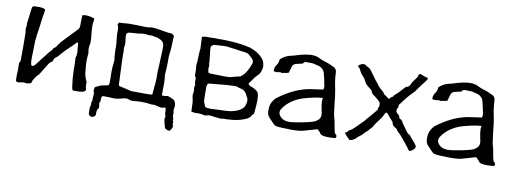

<svg xmlns="http://www.w3.org/2000/svg" viewBox="-55 -809 3396 1259"><g transform="rotate(10 1643.0 -179.0)"><path d="M73.7 6.3Q65.4 6.3 57.6 2Q55.2 -12.2 55.2 -30.3L55.7 -46.9Q57.1 -62 57.1 -77.6L56.6 -116.2Q56.6 -123 60.5 -127.9Q64.5 -132.8 64.5 -141.1Q64.5 -142.6 64.2 -144.3Q64 -146 64 -157.7Q64.5 -180.7 64.5 -229.5Q64.5 -330.1 62 -335.4Q60.1 -337.9 60.1 -342.8Q60.1 -350.1 61.8 -360.4Q63.5 -370.6 63.5 -373.5Q63.5 -376 62.7 -377.7Q62 -379.4 62 -381.8L69.8 -441.4Q74.7 -488.8 76.9 -493.9Q79.1 -499 86.9 -502.9L124 -503.9Q157.2 -502.4 162.6 -494.6Q164.1 -492.2 164.1 -488.8Q164.1 -484.9 162.6 -479.5Q159.2 -467.3 149.9 -393.1Q146.5 -364.3 145 -355.5Q141.6 -338.4 139.6 -321.8Q139.2 -314.9 138.2 -308.6Q133.8 -282.7 133.8 -217.3Q132.3 -186.5 132.3 -168Q132.3 -121.1 140.6 -116.7L146.5 -115.7Q158.2 -118.7 163.1 -127Q177.2 -146.5 190.7 -162.6Q204.1 -178.7 216.8 -195.8Q234.9 -221.2 248 -233.9Q258.8 -243.7 260.7 -252Q260.7 -254.9 264.6 -256.8Q277.3 -262.2 284.7 -278.3Q297.4 -298.8 322.8 -323.7L397 -401.4Q408.2 -412.1 408.7 -426.3Q409.2 -495.1 411.1 -499L412.1 -500.5Q421.9 -503.4 434.6 -503.4Q458 -503.4 490.2 -492.7Q491.7 -486.8 491.7 -483.4Q491.7 -479 490.7 -475.6Q487.3 -467.3 487.3 -441.4Q487.3 -417.5 491 -387.5Q494.6 -357.4 494.6 -335.4Q494.6 -329.1 493.2 -323.2Q489.3 -308.1 489.3 -293.5Q489.3 -280.3 492.2 -267.1Q493.2 -265.6 493.2 -262.2Q489.7 -235.4 489.7 -209.5Q489.7 -181.2 493.7 -153.3Q493.7 -114.3 512.2 -77.1Q514.2 -73.2 514.2 -68.4Q513.7 -65.9 513.7 -56.2Q513.7 -41.5 518.1 -26.9L518.6 -22.9Q518.6 -2.9 460 -2.9L433.1 -3.4Q430.2 -12.7 428.2 -17.6Q427.2 -18.6 426.8 -24.4Q423.8 -58.1 422.1 -64.2Q420.4 -70.3 420.4 -76.7Q419.9 -91.8 418.9 -106Q417.5 -123.5 417 -141.6L417.5 -161.6Q417.5 -172.4 416.5 -182.6Q415 -196.8 415 -218.3Q415 -221.7 417 -224.9Q418.9 -228 420.9 -251Q420.9 -257.3 419.9 -263.7Q417.5 -274.9 417.5 -286.6Q417.5 -298.3 414.6 -317.4Q411.6 -318.4 409.7 -318.4Q406.7 -318.4 404.3 -315.4Q387.2 -296.4 369.1 -280.3Q339.4 -253.4 309.6 -218.3Q301.3 -207 295.4 -203.1Q275.9 -191.4 272.9 -173.8Q272 -168.5 267.6 -165.5Q256.8 -159.7 250.5 -151.9Q245.6 -145.5 235.4 -128.4Q222.7 -108.9 210.7 -88.1Q198.7 -67.4 196.8 -65.9Q184.6 -58.1 176.3 -43Q162.6 -25.9 160.2 -11.7Q159.7 -8.8 155.8 -2.4Q152.8 -1.5 135.3 2.4Q130.9 3.9 128.9 3.9Q120.1 1 109.9 1Q96.2 1 81.5 5.4Q77.6 6.3 73.7 6.3Z M1104 147.5Q1085.4 145 1078.6 140.1Q1072.8 134.3 1071.3 129.4Q1059.1 87.9 1059.1 78.6Q1059.1 73.7 1060.5 69.1Q1062 64.5 1062 61Q1062 55.7 1060.1 50.3Q1058.1 43 1057.1 43V43.9Q1056.6 17.6 1056.2 14.6Q1055.2 2 1047.4 2Q1045.4 2 1043.5 2.9Q1034.7 6.8 1026.4 6.8Q1018.1 6.8 1002.9 2.4Q995.1 0 986.8 -1.5Q984.4 -1.5 980.7 -2.4Q977.1 -3.4 972.2 -3.4Q969.7 -3.4 967 -2.9Q964.4 -2.4 960 -2.4Q925.3 -7.8 892.1 -7.8Q867.7 -7.8 843.3 -4.9Q836.9 -3.9 830.6 -3.9Q815.9 -3.9 801.8 -10.3Q795.9 -12.7 790 -12.7Q776.4 -12.7 749.5 -4.4Q730.5 1 710.4 1Q702.6 1 694.3 0Q668 -1.5 641.1 -1.5Q633.8 -1.5 630.6 1.5Q627.4 4.4 626.5 12.2Q625.5 13.2 625 34.7Q625 42 623.5 42Q623 42 622.1 40.5Q620.1 45.9 620.1 51.3Q620.1 54.7 621.1 58.6Q623.5 67.9 623.5 74.2Q623.5 85 616.7 86.9Q615.2 90.3 612.8 100.6L612.3 100.1Q610.8 100.1 610.8 128.9Q610.4 132.8 603.3 139.2Q596.2 145.5 586.4 145.5Q577.6 145.5 568.8 136.7Q564 131.8 564 125.5Q564 90.8 563.5 86.4Q563.5 84 564.5 81.5Q567.4 80.6 567.4 72.3Q567.4 52.2 567.9 49.8Q572.3 47.4 572.3 36.1L571.8 27.8Q571.8 18.6 572.8 16.6L574.2 -4.4Q574.2 -11.7 571.8 -18.3Q569.3 -24.9 569.3 -31.2Q569.3 -37.6 572.3 -43.5Q570.8 -44.4 570.8 -45.9Q570.8 -50.8 611.8 -67.9Q647 -74.7 659.7 -77.6Q664.6 -89.8 664.6 -102.1L664.1 -109.4Q664.1 -130.4 663.1 -165.5Q663.1 -203.1 667 -226.1Q668.5 -234.4 668.5 -242.2Q668.5 -251.5 666.5 -260.7Q663.1 -305.2 663.1 -314L663.6 -334Q663.6 -350.6 658.2 -394Q656.2 -410.6 656.2 -427.2Q656.2 -437.5 656.7 -447.3Q656.7 -451.2 656.5 -455.3Q656.2 -459.5 654.5 -465.1Q652.8 -470.7 648.9 -480.5Q650.4 -483.9 652.3 -487.3Q654.3 -490.7 656.2 -494.6Q688 -494.6 700.7 -497.1Q710 -498.5 727.5 -498.5Q758.8 -498.5 788.1 -497.6Q823.7 -496.1 836.4 -496.1Q852.5 -496.1 862.8 -498.5Q869.6 -500.5 877.9 -500.5Q897.9 -500.5 952.1 -490.2Q985.8 -484.4 993.7 -484.4L998.5 -484.9Q1010.3 -484.9 1021 -475.1Q1025.4 -474.6 1025.4 -466.8Q1025.4 -461.9 1024.4 -453.1Q1022.9 -439.5 1022.9 -415.8Q1022.9 -392.1 1019 -358.4Q1015.6 -339.8 1015.6 -320.3L1016.1 -294.4Q1016.1 -277.8 1014.6 -256.3Q1012.2 -231 1011.7 -206.5Q1016.1 -181.2 1016.1 -155.3Q1016.1 -141.6 1015.6 -128.4Q1015.1 -110.4 1015.1 -73.7Q1022 -71.8 1028.3 -71.8Q1035.2 -71.8 1041 -73.5Q1046.9 -75.2 1052.7 -75.2Q1061.5 -75.2 1092.3 -60.5Q1101.1 -55.7 1106 -45.4Q1111.8 -32.2 1111.8 -18.1Q1111.8 -11.7 1110.4 -8.3Q1107.9 -2 1107.9 5.9L1108.9 19.5Q1108.9 18.1 1109.9 16.6Q1110.8 18.6 1110.8 33.7Q1109.9 38.6 1109.9 40.5Q1109.9 45.9 1114.3 59.6Q1115.2 62 1115.2 65.4Q1115.2 73.2 1114.7 78.1Q1114.7 80.6 1118.2 81.5Q1118.7 83 1118.7 85L1118.2 94.7Q1118.2 106.4 1121.6 111.8L1122.1 116.2Q1122.1 122.1 1118.2 126Q1118.2 132.3 1113.3 137.2Q1108.4 142.1 1104 147.5ZM931.6 -64.9Q941.4 -64.9 951.7 -66.9L952.6 -70.3Q954.1 -77.6 954.1 -82L953.6 -87.9Q953.6 -90.3 954.6 -92.8Q955.6 -112.8 957.5 -123.5Q959.5 -134.3 960.4 -154.8Q961.4 -172.4 961.4 -178.7L960.9 -221.7L963.4 -267.6L967.3 -361.8L967.8 -381.8Q967.8 -395.5 966.3 -400.4Q965.3 -402.3 964.8 -405.3Q963.4 -423.3 931.2 -436.5L923.3 -439.9Q902.3 -443.8 881.8 -448.2Q876 -446.8 869.1 -446.8L853.5 -448.2Q842.8 -450.2 832 -450.2Q821.8 -450.2 811.5 -448.2Q790.5 -444.3 768.3 -443.6Q746.1 -442.9 725.6 -439.5Q720.2 -433.1 718.3 -432.4Q716.3 -431.6 715.8 -430.9Q715.3 -430.2 714.4 -422.9Q714.4 -407.7 717.3 -390.6Q719.7 -377.4 719.7 -365.2Q719.7 -351.6 716.8 -338.9V-334.5Q718.3 -322.3 718.3 -309.6L717.8 -290.5Q717.8 -270 720.2 -213.9L720.7 -210.9L725.1 -99.6Q725.1 -97.7 727.5 -85.4L747.1 -81.1Q784.2 -73.2 791 -70.8Q806.6 -65.4 822.8 -65.4Z M1421.9 10.3H1419.9Q1412.6 10.3 1384.8 6.8Q1354 2 1341.8 2Q1337.9 2 1336.4 2.4Q1325.2 7.3 1317.4 7.3Q1307.6 7.3 1295.9 3.4Q1284.2 1.5 1271 1.5L1248.5 2Q1237.3 1.5 1224.6 -1Q1224.1 -2.9 1223.6 -10.7Q1222.7 -30.8 1222.7 -37.1V-42Q1222.7 -70.3 1216.3 -93.8Q1213.9 -102.1 1213.9 -110.4Q1213.9 -115.7 1214.8 -120.1Q1217.3 -126.5 1217.3 -135.7Q1217.3 -141.6 1216.3 -148.9Q1214.8 -153.8 1214.8 -157.7Q1214.8 -164.6 1216.8 -169.4Q1218.3 -172.9 1218.3 -176.8Q1218.3 -183.1 1215.3 -190.4Q1213.9 -195.3 1213.9 -202.6Q1213.9 -204.6 1214.4 -207.3Q1214.8 -210 1214.8 -221.7Q1214.4 -225.6 1210.4 -230.7Q1206.5 -235.8 1206.5 -241.2L1206.1 -266.6V-277.3Q1206.1 -287.1 1204.6 -294.2Q1203.1 -301.3 1203.1 -307.6Q1206.1 -324.7 1206.5 -333.5L1206.1 -347.7Q1206.1 -355.5 1208 -384.8L1210.4 -418.9L1211.4 -407.2V-412.1Q1211.4 -421.4 1210 -444.3Q1208 -477.1 1207.8 -483.4Q1207.5 -489.7 1207 -497.1L1209 -497.6Q1224.1 -502 1240.7 -502Q1252.9 -502 1255.9 -501.5Q1282.7 -501.5 1289.1 -502.4L1295.4 -502.9Q1299.8 -502.9 1304.2 -502.4Q1310.5 -501.5 1316.9 -501.5L1332.5 -502.4L1393.1 -500.5Q1466.3 -497.1 1529.8 -481.9Q1580.1 -464.8 1609.4 -435.1Q1633.8 -412.1 1634.8 -386.7Q1635.3 -382.8 1636.2 -379.2Q1637.2 -375.5 1637.2 -372.6Q1637.2 -368.2 1633.8 -355.5Q1631.3 -337.4 1619.1 -320.8L1593.3 -293Q1568.8 -256.8 1562 -249Q1562.5 -245.1 1567.1 -239.7Q1571.8 -234.4 1580.6 -231.9Q1593.3 -228 1607.9 -219.5Q1622.6 -210.9 1627.4 -204.1Q1637.7 -191.4 1637.7 -146.5Q1637.7 -129.9 1635.7 -107.9L1632.8 -72.8Q1632.8 -68.4 1631.3 -62Q1629.9 -55.7 1620.1 -48.3Q1610.4 -25.4 1577.6 -14.2Q1533.2 4.4 1470.7 6.8L1457 7.8Q1454.1 7.8 1452.4 7.6Q1450.7 7.3 1441.4 7.3Q1437 7.3 1421.9 10.3ZM1344.2 -42Q1376.5 -43.5 1401.9 -44.4Q1450.7 -45.4 1475.6 -48.8Q1559.6 -64.5 1569.8 -111.8Q1573.2 -125.5 1573.2 -134.8L1572.3 -144Q1572.3 -147.5 1568.8 -154.3L1568.4 -155.3Q1565.4 -159.7 1562.5 -166Q1549.8 -194.3 1532.2 -202.1Q1526.4 -204.6 1514.6 -207.5Q1496.1 -211.4 1496.1 -213.4L1496.6 -213.9Q1489.7 -216.3 1472.2 -216.3Q1440.4 -216.3 1363.3 -208.5L1349.1 -207Q1334 -206.5 1301.8 -202.1L1300.8 -200.7Q1293.5 -192.4 1292.5 -178.2L1293 -131.8Q1293.5 -86.4 1294.9 -81.1Q1295.9 -77.1 1300.3 -67.4Q1306.2 -54.7 1306.2 -52.7Q1306.2 -48.8 1314 -44.9Q1326.2 -42.5 1344.2 -42ZM1396 -267.1H1410.6Q1440.4 -267.1 1455.1 -273.9Q1466.8 -277.8 1480.5 -280.3Q1504.4 -284.2 1505.9 -288.6Q1506.8 -291.5 1513.7 -294.9L1514.2 -295.9Q1528.8 -308.1 1535.6 -322.3Q1538.1 -326.7 1542 -332.5Q1551.3 -347.2 1561 -375Q1564.9 -382.3 1564.9 -390.1Q1564.9 -402.3 1554.2 -414.1L1529.3 -436.5Q1524.4 -442.4 1507.8 -445.3Q1491.2 -448.2 1463.4 -451.2Q1431.2 -454.6 1384.8 -461.9Q1376.5 -462.9 1368.2 -462.9Q1356 -462.9 1321.8 -460.4Q1304.7 -459.5 1289.1 -458Q1287.6 -451.7 1282.7 -450.7Q1280.8 -450.2 1278.8 -449.2Q1274.9 -446.3 1274.9 -436Q1274.9 -422.9 1280.3 -382.3Q1284.2 -350.6 1284.2 -339.8Q1284.2 -336.4 1283.2 -333Q1283.2 -331.5 1284.7 -329.1Q1287.1 -325.7 1287.1 -317.4Q1285.2 -309.6 1285.2 -301.8Q1285.2 -293.9 1287.1 -286.1Q1288.6 -281.7 1288.6 -277.3Q1290 -269.5 1306.6 -269Z M1870.1 -46.9Q1882.3 -46.9 1909.2 -51.3Q2013.7 -68.4 2037.6 -82Q2068.8 -99.1 2068.8 -128.9Q2068.8 -137.2 2064.5 -155.3Q2055.7 -196.8 2055.7 -216.8Q2055.7 -230.5 2058.6 -239.7Q2033.2 -238.8 1996.1 -231Q1948.7 -220.2 1927.2 -213.4Q1845.2 -185.5 1803.7 -125Q1794.4 -111.8 1794.4 -99.1Q1794.4 -80.6 1813 -64Q1833.5 -46.9 1865.2 -46.9ZM2146 7.8Q2121.6 7.8 2108.4 5.9Q2083.5 2 2077.6 -14.2L2059.1 -31.7Q1993.2 -13.7 1974.1 -7.3Q1949.7 1.5 1886.7 1.5Q1872.1 1.5 1861.8 0.5Q1790.5 -0.5 1778.3 -7.8Q1772.9 -11.2 1736.3 -50.8Q1720.2 -66.9 1720.2 -94.7L1720.7 -108.9Q1720.7 -148.4 1752.9 -182.6Q1758.8 -188 1781.7 -203.6Q1802.2 -216.3 1809.1 -221.2Q1887.7 -269.5 1968.8 -282.7L2051.8 -294.4Q2054.7 -310.1 2054.7 -315.4Q2042 -380.4 2034.4 -405Q2026.9 -429.7 1997.1 -441.4L1975.6 -446.3Q1961.9 -451.7 1949.2 -451.7L1906.7 -452.6Q1894.5 -449.2 1889.6 -439.5Q1889.2 -438 1881.1 -436.8Q1873 -435.5 1863.8 -432.9Q1854.5 -430.2 1845.7 -428.7Q1826.2 -424.3 1821.3 -405.3L1809.1 -363.8Q1791 -357.4 1777.3 -357.4Q1771 -354.5 1765.6 -354.5Q1761.2 -354.5 1757.3 -356.4Q1756.3 -357.4 1753.4 -357.4Q1751.5 -357.4 1749 -356.9Q1746.6 -356.4 1743.9 -356Q1741.2 -355.5 1739.7 -354.7Q1738.3 -354 1731 -354Q1721.2 -354 1710 -356.4L1709.5 -366.2Q1709.5 -385.7 1727.1 -407.7Q1734.4 -422.9 1735.4 -439.9Q1765.6 -469.7 1811.5 -477.5Q1817.9 -478.5 1827.6 -481.9Q1897 -504.4 1939 -504.4Q1970.7 -504.4 1993.7 -491.2Q2000 -487.3 2012.2 -482.9Q2065.9 -465.8 2071.5 -461.7Q2077.1 -457.5 2081.5 -456.1Q2111.8 -448.2 2112.8 -418Q2113.8 -372.6 2127.9 -307.6Q2135.7 -265.1 2139.6 -219.2Q2148.9 -132.8 2155.3 -120.6Q2158.2 -114.3 2164.1 -79.6Q2173.8 -21 2180.2 -20.8Q2186.5 -20.5 2189 -6.8Q2189 4.9 2179.7 5.9Q2160.6 7.3 2146 7.8Z M2283.7 -504.9Q2291.5 -504.9 2298.8 -499.5Q2303.7 -495.1 2310.5 -492.2Q2327.6 -484.9 2336.4 -471.7Q2372.6 -420.9 2379.9 -412.6Q2392.6 -398.4 2402.8 -383.3Q2410.2 -373 2423.3 -362.3Q2441.4 -348.6 2448.7 -335Q2451.2 -330.6 2459.5 -326.7L2468.3 -320.3Q2482.4 -309.1 2486.8 -309.1Q2488.3 -309.1 2488.8 -310.1Q2493.2 -320.3 2504.9 -325.7Q2509.3 -327.1 2510.7 -331.1Q2515.1 -341.3 2525.9 -347.7Q2538.1 -356.4 2562 -384.8Q2579.1 -405.3 2587.4 -407.2Q2598.1 -409.7 2603.5 -416.7Q2608.9 -423.8 2611.8 -432.6Q2618.2 -446.8 2628.9 -459.5Q2635.3 -467.3 2640.6 -474.9Q2646 -482.4 2647.2 -489Q2648.4 -495.6 2651.4 -499.5Q2654.3 -504.9 2659.2 -504.9Q2665 -504.9 2676.8 -499.5Q2689.9 -492.7 2710 -489.3Q2713.4 -485.8 2713.4 -481.9Q2713.4 -478.5 2710.9 -475.1Q2708.5 -471.7 2696.8 -456.5Q2662.6 -412.6 2654.8 -399.9Q2647 -387.2 2636.2 -377.4Q2602.5 -344.7 2564.9 -292Q2556.2 -284.7 2556.2 -276.9V-272Q2556.2 -265.1 2552.7 -260.3Q2547.4 -251.5 2547.4 -243.2Q2547.4 -229 2565.4 -217.3Q2566.4 -216.3 2568.4 -213.9Q2570.3 -211.4 2571.5 -209Q2572.8 -206.5 2572.8 -205.1V-203.1Q2572.8 -196.3 2580.6 -192.9Q2595.7 -185.5 2600.6 -171.4Q2603 -166 2642.1 -112.8Q2646.5 -106.4 2654.3 -103Q2664.1 -98.6 2670.9 -86.9Q2675.3 -79.6 2689.9 -65.9V-64.9Q2689.9 -62.5 2695.6 -58.6Q2701.2 -54.7 2701.2 -52.2L2700.7 -51.3L2701.2 -50.8Q2713.4 -37.1 2713.4 -29.3Q2713.4 -19.5 2699.2 -7.8Q2689.9 0 2676.8 4.9Q2669.9 0 2666 -7.1Q2662.1 -14.2 2627 -57.1Q2603 -87.4 2590.3 -98.6Q2571.3 -115.7 2571.3 -122.6L2549.8 -136.2Q2540.5 -143.1 2537.6 -154.8Q2536.6 -163.6 2532.2 -167.5Q2527.8 -171.4 2511.7 -190.4Q2493.2 -213.4 2488.3 -217.3Q2480.5 -217.3 2476.1 -209.7Q2471.7 -202.1 2468.5 -193.8Q2465.3 -185.5 2454.1 -170.4Q2419.4 -124.5 2415 -114.7Q2413.6 -109.9 2409.7 -105.5Q2401.9 -97.7 2394.5 -89.4Q2383.8 -75.7 2369.6 -64.5Q2366.2 -62 2364.3 -59.3Q2362.3 -56.6 2360.6 -54.9Q2358.9 -53.2 2357.4 -51.8Q2353.5 -46.4 2348.1 -42.5Q2331.1 -31.2 2316.9 -16.1Q2299.3 0.5 2278.8 0.5H2275.4Q2268.1 -10.3 2262.9 -13.4Q2257.8 -16.6 2248 -28.8Q2241.7 -37.1 2241.7 -41Q2241.7 -43 2244.1 -43.9Q2252 -44.9 2253.4 -48.3Q2258.3 -58.1 2276.9 -66.9Q2292.5 -76.7 2344.2 -130.9Q2345.7 -132.3 2349.1 -134.8Q2350.1 -137.7 2384.3 -176.8Q2424.8 -223.6 2425.3 -226.6L2424.8 -230.5Q2424.8 -235.4 2428.5 -241.7Q2432.1 -248 2432.1 -254.9Q2432.1 -258.3 2431.6 -261.7Q2431.2 -265.1 2431.2 -268.6Q2430.2 -280.8 2400.4 -301.8Q2390.1 -310.5 2390.1 -311.5Q2371.1 -319.8 2366.7 -336.9Q2362.3 -347.2 2340.8 -362.3Q2317.4 -379.4 2309.6 -400.9Q2304.2 -414.1 2293.5 -423.8Q2279.8 -436.5 2270 -455.6Q2266.6 -461.9 2266.6 -464.8V-465.8L2249 -484.9Q2251.5 -492.2 2257.6 -495.8Q2263.7 -499.5 2271 -502.2Q2278.3 -504.9 2283.7 -504.9Z M2926.3 -46.9Q2938.5 -46.9 2965.3 -51.3Q3069.8 -68.4 3093.8 -82Q3125 -99.1 3125 -128.9Q3125 -137.2 3120.6 -155.3Q3111.8 -196.8 3111.8 -216.8Q3111.8 -230.5 3114.7 -239.7Q3089.4 -238.8 3052.2 -231Q3004.9 -220.2 2983.4 -213.4Q2901.4 -185.5 2859.9 -125Q2850.6 -111.8 2850.6 -99.1Q2850.6 -80.6 2869.1 -64Q2889.6 -46.9 2921.4 -46.9ZM3202.1 7.8Q3177.7 7.8 3164.6 5.9Q3139.6 2 3133.8 -14.2L3115.2 -31.7Q3049.3 -13.7 3030.3 -7.3Q3005.9 1.5 2942.9 1.5Q2928.2 1.5 2918 0.5Q2846.7 -0.5 2834.5 -7.8Q2829.1 -11.2 2792.5 -50.8Q2776.4 -66.9 2776.4 -94.7L2776.9 -108.9Q2776.9 -148.4 2809.1 -182.6Q2814.9 -188 2837.9 -203.6Q2858.4 -216.3 2865.2 -221.2Q2943.8 -269.5 3024.9 -282.7L3107.9 -294.4Q3110.8 -310.1 3110.8 -315.4Q3098.1 -380.4 3090.6 -405Q3083 -429.7 3053.2 -441.4L3031.7 -446.3Q3018.1 -451.7 3005.4 -451.7L2962.9 -452.6Q2950.7 -449.2 2945.8 -439.5Q2945.3 -438 2937.3 -436.8Q2929.2 -435.5 2919.9 -432.9Q2910.6 -430.2 2901.9 -428.7Q2882.3 -424.3 2877.4 -405.3L2865.2 -363.8Q2847.2 -357.4 2833.5 -357.4Q2827.1 -354.5 2821.8 -354.5Q2817.4 -354.5 2813.5 -356.4Q2812.5 -357.4 2809.6 -357.4Q2807.6 -357.4 2805.2 -356.9Q2802.7 -356.4 2800 -356Q2797.4 -355.5 2795.9 -354.7Q2794.4 -354 2787.1 -354Q2777.3 -354 2766.1 -356.4L2765.6 -366.2Q2765.6 -385.7 2783.2 -407.7Q2790.5 -422.9 2791.5 -439.9Q2821.8 -469.7 2867.7 -477.5Q2874 -478.5 2883.8 -481.9Q2953.1 -504.4 2995.1 -504.4Q3026.9 -504.4 3049.8 -491.2Q3056.2 -487.3 3068.4 -482.9Q3122.1 -465.8 3127.7 -461.7Q3133.3 -457.5 3137.7 -456.1Q3168 -448.2 3168.9 -418Q3169.9 -372.6 3184.1 -307.6Q3191.9 -265.1 3195.8 -219.2Q3205.1 -132.8 3211.4 -120.6Q3214.4 -114.3 3220.2 -79.6Q3230 -21 3236.3 -20.8Q3242.7 -20.5 3245.1 -6.8Q3245.1 4.9 3235.8 5.9Q3216.8 7.3 3202.1 7.8Z"/></g></svg>

Font: Kurland
Style: Regular
Weight: 400
Designer: GGBot
Version: 0.22